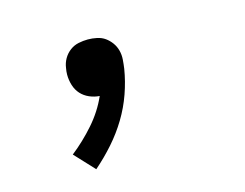

<svg xmlns="http://www.w3.org/2000/svg" viewBox="-63 -259 726 569"><g transform="rotate(-15 300.0 26.0)"><path d="M169 215 113 155Q151 125 183.5 88Q216 51 235 8Q219 7 204 0.5Q189 -6 178.5 -17.5Q168 -29 163 -45Q158 -61 158 -78Q158 -83 158.5 -88Q159 -93 160 -98Q162 -113 169.5 -126Q177 -139 189 -148Q201 -157 215.5 -160Q230 -163 244 -163Q258 -163 272 -160Q286 -157 296.5 -149.5Q307 -142 315 -131Q323 -120 326.5 -106.5Q330 -93 329 -79Q328 -65 326 -51Q320 -14 307 23Q294 60 273.5 94Q253 128 226.5 158Q200 188 169 215Z"/></g></svg>

Font: Iosevka Md Ex Obl
Style: Regular
Weight: 500
Width: 7
Italic angle: -9°
Monospace: yes
Designer: Belleve Invis
Foundry: Belleve Invis
Version: Version 32.5.0; ttfautohint (v1.8.4)